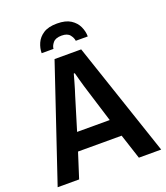

<svg xmlns="http://www.w3.org/2000/svg" viewBox="-155 -977 939 1084"><g transform="rotate(-20 314.0 -435.0)"><path d="M177 -742Q177 -772 190 -801.5Q203 -831 233 -850.5Q263 -870 315 -870Q367 -870 397 -850.5Q427 -831 440.5 -801.5Q454 -772 454 -742H382Q380 -760 365.5 -778.5Q351 -797 316 -797Q280 -797 264.5 -778.5Q249 -760 248 -742ZM3 0 234 -686H394L625 0H491L442 -150H180L132 0ZM213 -256H409L348 -453Q344 -465 338 -485.5Q332 -506 325.5 -529.5Q319 -553 314 -572H308Q303 -554 296.5 -530.5Q290 -507 283.5 -486Q277 -465 273 -453Z"/></g></svg>

Font: Archivo SemiCondensed SemiBold
Style: Regular
Weight: 600
Width: 4
Designer: Hector Gatti
Foundry: Omnibus-Type
Version: Version 2.001; ttfautohint (v1.8.3)